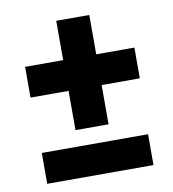

<svg xmlns="http://www.w3.org/2000/svg" viewBox="-73 -687 677 751"><g transform="rotate(-10 265.5 -311.0)"><path d="M476.6 0H54.5V-122.5H476.6ZM199.9 -621.7H331.2V-465.5H482.8V-343.4H331.2V-187.5H199.9V-343.4H48.7V-465.5H199.9Z"/></g></svg>

Font: Fira Sans Variable
Style: Regular
Weight: 400
Designer: Carrois Corporate & Edenspiekermann AG
Foundry: Carrois Corporate GbR & Edenspiekermann AG
Version: Version 4.202